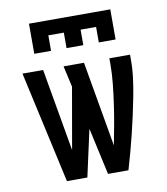

<svg xmlns="http://www.w3.org/2000/svg" viewBox="-83 -810 766 879"><g transform="rotate(-10 300.0 -370.0)"><path d="M111 -600V-740H489V-600H411V-672H339V-600H261V-672H189V-600ZM157 0 42 -520H138L205 -136L255 -422L233 -520H328L397 -124Q406 -170 414.5 -216Q423 -262 429.5 -308Q436 -354 441 -400.5Q446 -447 446 -494V-520H542V-494Q542 -452 536.5 -410Q531 -368 523 -327Q515 -286 506 -244.5Q497 -203 487 -162.5Q477 -122 466 -81Q455 -40 443 0H348L300 -218L252 0Z"/></g></svg>

Font: Iosevka Custom Medium Extended
Style: Regular
Weight: 500
Width: 7
Monospace: yes
Designer: Belleve Invis
Foundry: Belleve Invis
Version: Version 11.2.4; ttfautohint (v1.8.4)